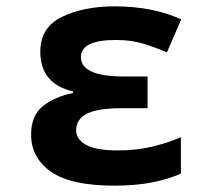

<svg xmlns="http://www.w3.org/2000/svg" viewBox="-20 -575 640 605"><path d="M550 -28V-143Q516 -127 464 -114Q412 -101 352 -101Q282 -101 251 -118.5Q220 -136 220 -165Q220 -199 253.5 -216.5Q287 -234 363 -234H445V-334H371Q235 -334 235 -395Q235 -449 345 -449Q395 -449 433 -437Q471 -425 506 -410L551 -514Q461 -555 341 -555Q244 -555 175.5 -522Q107 -489 107 -412Q107 -311 210 -287V-282Q152 -270 115 -240.5Q78 -211 78 -151Q78 -78 140.5 -34Q203 10 341 10Q408 10 460.5 -0.5Q513 -11 550 -28Z"/></svg>

Font: Noto Sans Mono UI
Style: Bold
Weight: 700
Designer: Monotype Design team
Foundry: Monotype Imaging Inc.
Version: 1.000